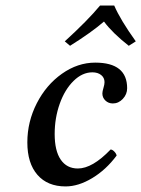

<svg xmlns="http://www.w3.org/2000/svg" viewBox="-20 -666 512 696"><path d="M402.8 -102.1Q364.3 -50.3 314.2 -20.3Q264.2 9.8 217.8 9.8Q152.3 9.8 115.7 -32.2Q79.1 -74.2 79.1 -149.9Q79.1 -224.6 113.3 -291.5Q147.5 -358.4 204.6 -398.7Q261.7 -439 325.2 -439Q440.9 -439 440.9 -346.2Q440.9 -324.2 425.3 -307.6Q409.7 -291 389.2 -291Q373 -291 362.1 -301.5Q351.1 -312 351.1 -327.1Q351.1 -334.5 355 -347.2Q358.9 -359.9 358.9 -368.2Q358.9 -384.3 346.7 -394Q334.5 -403.8 314.9 -403.8Q278.3 -403.8 246.6 -372.6Q214.8 -341.3 196.5 -289.8Q178.2 -238.3 178.2 -180.2Q178.2 -119.1 200.2 -87.2Q222.2 -55.2 262.2 -55.2Q314.9 -55.2 380.9 -124Q387.2 -124 394.3 -116.7Q401.4 -109.4 402.8 -102.1ZM394 -646Q416.5 -593.8 472.2 -516.1L446.8 -500Q387.7 -546.4 356.9 -587.9Q312 -548.8 233.9 -500L214.8 -516.1Q297.4 -591.3 342.8 -646Z"/></svg>

Font: Common Serif Medium
Style: Italic
Weight: 500
Italic angle: -12°
Designer: Philipp H. Poll, Khaled Hosny
Foundry: Stefan Peev, Context Ltd.
Version: Version 1.026